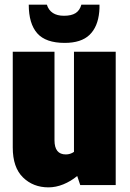

<svg xmlns="http://www.w3.org/2000/svg" viewBox="-20 -798 559 828"><path d="M313 -39Q285 -16 253 -3Q221 10 189 10Q123 10 79 -33Q35 -76 35 -162V-575H215V-193Q215 -132 264 -132Q283 -132 299 -143V-575H479V0H326ZM409 -778Q409 -770 409 -762.5Q409 -755 408 -747Q402 -682 366 -647.5Q330 -613 259 -613Q177 -613 140.5 -654.5Q104 -696 104 -778H182Q197 -730 256 -730Q288 -730 306 -741.5Q324 -753 331 -778Z"/></svg>

Font: Protest Strike
Style: Regular
Weight: 400
Designer: Octavio Pardo
Foundry: Ashler Design
Version: Version 2.005; ttfautohint (v1.8.4.7-5d5b)